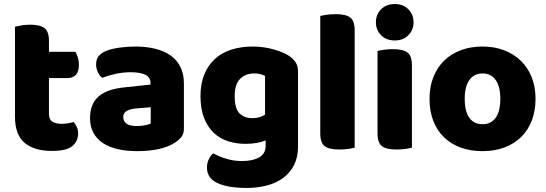

<svg xmlns="http://www.w3.org/2000/svg" viewBox="-20 -731 2698 949"><path d="M54 -155V-599Q65 -602 85.5 -605.5Q106 -609 129 -609Q178 -609 200 -592Q222 -575 222 -529V-475H353Q359 -464 364.5 -447.5Q370 -431 370 -411Q370 -376 354.5 -360.5Q339 -345 313 -345H222V-167Q222 -141 238.5 -130Q255 -119 285 -119Q300 -119 316 -121.5Q332 -124 344 -128Q353 -117 359.5 -103.5Q366 -90 366 -71Q366 -33 337.5 -9Q309 15 237 15Q149 15 101.5 -25Q54 -65 54 -155Z M725 -121V-201L653 -195Q625 -193 607 -183Q589 -173 589 -153Q589 -133 604.5 -120.5Q620 -108 657 -108Q674 -108 694.5 -111.5Q715 -115 725 -121ZM889 -318V-94Q889 -68 874.5 -51.5Q860 -35 840 -23Q775 16 657 16Q604 16 561.5 6Q519 -4 488.5 -24Q458 -44 441.5 -75Q425 -106 425 -147Q425 -216 466 -253Q507 -290 593 -299L724 -313V-320Q724 -349 698.5 -361.5Q673 -374 625 -374Q588 -374 551.5 -366Q515 -358 486 -346Q473 -355 464 -373.5Q455 -392 455 -412Q455 -438 467.5 -453.5Q480 -469 506 -480Q535 -491 574.5 -496Q614 -501 649 -501Q703 -501 747.5 -490Q792 -479 823.5 -456.5Q855 -434 872 -399.5Q889 -365 889 -318Z M1293 -37Q1273 -29 1248.5 -24.5Q1224 -20 1194 -20Q1149 -20 1108.5 -32.5Q1068 -45 1037.5 -73.5Q1007 -102 989 -147Q971 -192 971 -257Q971 -317 989.5 -362.5Q1008 -408 1041.5 -439Q1075 -470 1123 -485.5Q1171 -501 1230 -501Q1258 -501 1285 -497Q1312 -493 1335.5 -486Q1359 -479 1378 -471Q1397 -463 1410 -454Q1430 -440 1441.5 -422.5Q1453 -405 1453 -378V-7Q1453 46 1433.5 84.5Q1414 123 1379.5 148.5Q1345 174 1298.5 186Q1252 198 1199 198Q1145 198 1104 189.5Q1063 181 1039 165Q1003 141 1003 97Q1003 74 1012.5 55Q1022 36 1034 27Q1063 43 1099.5 54Q1136 65 1176 65Q1229 65 1261 47Q1293 29 1293 -11ZM1290 -164V-356Q1279 -361 1267.5 -364.5Q1256 -368 1237 -368Q1194 -368 1167 -341.5Q1140 -315 1140 -256Q1140 -193 1164.5 -170Q1189 -147 1226 -147Q1246 -147 1261.5 -151.5Q1277 -156 1290 -164Z M1563 -72V-652Q1574 -655 1594.5 -658Q1615 -661 1639 -661Q1689 -661 1711 -644.5Q1733 -628 1733 -581V-1Q1722 2 1701.5 5Q1681 8 1657 8Q1607 8 1585 -8.5Q1563 -25 1563 -72Z M1846 -479Q1857 -482 1877.5 -485Q1898 -488 1922 -488Q1972 -488 1994 -471.5Q2016 -455 2016 -408V-1Q2005 2 1984.5 5Q1964 8 1940 8Q1890 8 1868 -8.5Q1846 -25 1846 -72ZM1931 -711Q1973 -711 1998.5 -685Q2024 -659 2024 -621Q2024 -583 1998.5 -557Q1973 -531 1931 -531Q1889 -531 1863.5 -557Q1838 -583 1838 -621Q1838 -659 1863.5 -685Q1889 -711 1931 -711Z M2365 16Q2305 16 2257 -1.5Q2209 -19 2174.5 -52.5Q2140 -86 2121.5 -134Q2103 -182 2103 -243Q2103 -302 2122 -350Q2141 -398 2175.5 -431.5Q2210 -465 2258 -483Q2306 -501 2365 -501Q2424 -501 2472 -482.5Q2520 -464 2554.5 -430.5Q2589 -397 2608 -349Q2627 -301 2627 -243Q2627 -183 2608.5 -135Q2590 -87 2555.5 -53.5Q2521 -20 2473 -2Q2425 16 2365 16ZM2277 -243Q2277 -180 2300 -148.5Q2323 -117 2365 -117Q2407 -117 2430 -149Q2453 -181 2453 -243Q2453 -303 2430 -335.5Q2407 -368 2365 -368Q2323 -368 2300 -335.5Q2277 -303 2277 -243Z"/></svg>

Font: Baloo 2 Latin ExtraBold
Style: Regular
Weight: 400
Designer: Sarang Kulkarni and Ek Type
Foundry: Ek Type
Version: Version 1.001